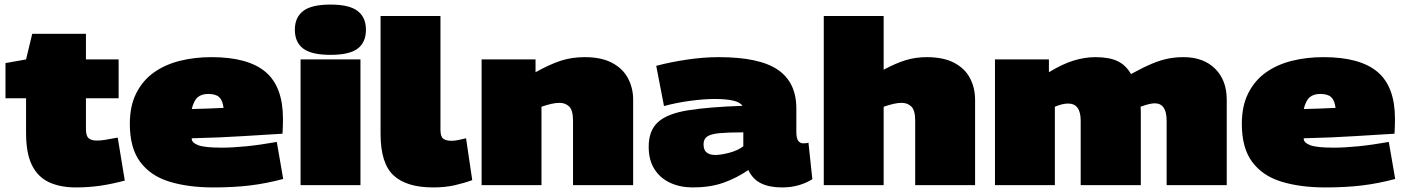

<svg xmlns="http://www.w3.org/2000/svg" viewBox="-20 -810 6156 840"><path d="M312 10Q244 10 195 -12.5Q146 -35 120 -87Q94 -139 94 -229V-380H4V-534L94 -550L121 -662H356V-550H499V-380H356V-245Q356 -216 367.5 -205.5Q379 -195 404 -195Q421 -195 441.5 -198.5Q462 -202 495 -208L526 -20Q470 -5 419 2.5Q368 10 312 10Z M913 10Q803 10 720.5 -15.5Q638 -41 593 -102Q548 -163 548 -268Q548 -347 576.5 -403Q605 -459 654 -493.5Q703 -528 767.5 -544Q832 -560 905 -560Q1065 -560 1141.5 -495.5Q1218 -431 1218 -290Q1218 -278 1217.5 -258.5Q1217 -239 1216 -225Q1144 -221 1044.5 -214.5Q945 -208 819 -205Q819 -205 819 -201Q820 -185 848 -174.5Q876 -164 950 -164Q997 -164 1057.5 -170Q1118 -176 1191 -189L1219 -27Q1144 -7 1072.5 1.5Q1001 10 913 10ZM819 -333Q851 -334 888 -335Q925 -336 958 -338Q954 -371 939 -385Q924 -399 891 -399Q862 -399 845 -384.5Q828 -370 819 -333Z M1426 -570Q1343 -570 1306.5 -597.5Q1270 -625 1270 -680Q1270 -734 1306.5 -762Q1343 -790 1426 -790Q1508 -790 1544.5 -762Q1581 -734 1581 -680Q1581 -625 1545 -597.5Q1509 -570 1426 -570ZM1295 0V-550H1557V0Z M1907 -740V-242Q1907 -212 1919.5 -203Q1932 -194 1956 -194Q1968 -194 1983.5 -197Q1999 -200 2019 -205L2046 -22Q2011 -9 1969 0.5Q1927 10 1875 10Q1759 10 1702 -42.5Q1645 -95 1645 -224V-740Z M2087 0V-550H2323V-494Q2386 -529 2434 -544.5Q2482 -560 2538 -560Q2611 -560 2658 -535Q2705 -510 2727.5 -467.5Q2750 -425 2750 -374V0H2487V-282Q2487 -327 2470.5 -343.5Q2454 -360 2428 -360Q2411 -360 2391.5 -355.5Q2372 -351 2349 -343V0Z M2818 -168Q2818 -239 2859 -276Q2900 -313 2990.5 -327.5Q3081 -342 3228 -347Q3218 -363 3187 -370Q3156 -377 3107 -377Q3061 -377 3000.5 -369Q2940 -361 2885 -346L2851 -522Q2911 -538 2984 -549Q3057 -560 3124 -560Q3303 -560 3383.5 -504.5Q3464 -449 3464 -336V-234Q3464 -204 3472.5 -193.5Q3481 -183 3494 -183Q3499 -183 3505.5 -183.5Q3512 -184 3517 -186L3534 -26Q3509 -10 3475.5 0Q3442 10 3401 10Q3346 10 3309.5 -8Q3273 -26 3254 -66Q3201 -30 3143.5 -10Q3086 10 3011 10Q2956 10 2912.5 -10Q2869 -30 2843.5 -69.5Q2818 -109 2818 -168ZM3058 -179Q3058 -153 3072 -142.5Q3086 -132 3109 -132Q3133 -132 3170 -141.5Q3207 -151 3232 -170V-231Q3167 -231 3129 -227.5Q3091 -224 3074.5 -213Q3058 -202 3058 -179Z M3584 0V-740H3846V-505Q3898 -533 3941.5 -546.5Q3985 -560 4035 -560Q4107 -560 4154 -535.5Q4201 -511 4223.5 -468.5Q4246 -426 4246 -373V0H3984V-282Q3984 -327 3967.5 -343.5Q3951 -360 3925 -360Q3908 -360 3888.5 -355.5Q3869 -351 3846 -343V0Z M4333 0V-550H4569V-494Q4628 -530 4677 -545Q4726 -560 4772 -560Q4833 -560 4869.5 -542.5Q4906 -525 4928 -486Q4981 -515 5019 -531Q5057 -547 5090 -553.5Q5123 -560 5158 -560Q5245 -560 5296 -509.5Q5347 -459 5347 -374V0H5084V-282Q5084 -358 5032 -358Q5010 -358 4970 -343Q4971 -335 4971 -326Q4971 -317 4971 -308V0H4708V-282Q4708 -357 4653 -357Q4628 -357 4595 -343V0Z M5778 10Q5668 10 5585.5 -15.5Q5503 -41 5458 -102Q5413 -163 5413 -268Q5413 -347 5441.5 -403Q5470 -459 5519 -493.5Q5568 -528 5632.5 -544Q5697 -560 5770 -560Q5930 -560 6006.5 -495.5Q6083 -431 6083 -290Q6083 -278 6082.5 -258.5Q6082 -239 6081 -225Q6009 -221 5909.5 -214.5Q5810 -208 5684 -205Q5684 -205 5684 -201Q5685 -185 5713 -174.5Q5741 -164 5815 -164Q5862 -164 5922.5 -170Q5983 -176 6056 -189L6084 -27Q6009 -7 5937.5 1.5Q5866 10 5778 10ZM5684 -333Q5716 -334 5753 -335Q5790 -336 5823 -338Q5819 -371 5804 -385Q5789 -399 5756 -399Q5727 -399 5710 -384.5Q5693 -370 5684 -333Z"/></svg>

Font: Georama Expanded Black
Style: Regular
Weight: 900
Width: 7
Designer: Jean-Baptiste Levee
Foundry: Production Type
Version: Version 1.000